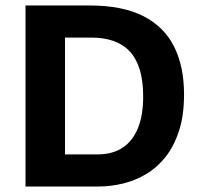

<svg xmlns="http://www.w3.org/2000/svg" viewBox="-20 -680 740 700"><path d="M142 0V-117H334Q390 -117 427 -141.5Q464 -166 483 -213Q502 -260 502 -328Q502 -384 490 -424.5Q478 -465 454.5 -491Q431 -517 395.5 -530Q360 -543 312 -543H142V-660H307Q427 -660 503 -621Q579 -582 615 -509.5Q651 -437 651 -336Q651 -260 633 -204Q615 -148 584.5 -109Q554 -70 514 -46Q474 -22 429 -11Q384 0 338 0ZM73 0V-660H217V0Z"/></svg>

Font: Bricolage Grotesque
Style: Bold
Weight: 700
Designer: Mathieu Triay
Foundry: Atelier Triay
Version: Version 1.001;gftools[0.9.33.dev8+g029e19f]